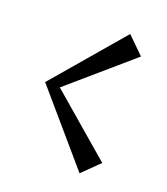

<svg xmlns="http://www.w3.org/2000/svg" viewBox="-96 -575 531 611"><g transform="rotate(20 169.5 -270.0)"><path d="M40 -269.5 242.2 -505.9 298.8 -450.2 89.8 -269.5 298.8 -89.8 242.2 -34.2Z"/></g></svg>

Font: TriodPostnaja
Style: Medium
Weight: 500
Version: 20110805